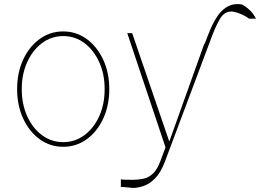

<svg xmlns="http://www.w3.org/2000/svg" viewBox="-20 -708 1274 941"><path d="M289.8 11.4Q225.5 11.4 174.4 -25.7Q123.2 -62.9 93.6 -127Q63.9 -191.1 63.9 -271.3Q63.9 -351.9 93.6 -415.8Q123.2 -479.8 174.4 -516.9Q225.5 -554 289.8 -554Q354 -554 405 -516.7Q456 -479.4 485.8 -415.5Q515.6 -351.6 515.6 -271.3Q515.6 -191.1 486 -127Q456.3 -62.9 405.2 -25.7Q354 11.4 289.8 11.4ZM289.8 -11.4Q347.7 -11.4 393.6 -45.5Q439.6 -79.5 466.3 -138.5Q492.9 -197.4 492.9 -271.3Q492.9 -345.2 466.1 -403.9Q439.3 -462.7 393.5 -497Q347.7 -531.2 289.8 -531.2Q232.2 -531.2 186.3 -497Q140.3 -462.7 113.5 -403.9Q86.6 -345.2 86.6 -271.3Q86.6 -197.4 113.3 -138.5Q139.9 -79.5 185.9 -45.5Q231.9 -11.4 289.8 -11.4ZM997.2 -473 788.4 83.8Q768.1 137.8 740.6 165.7Q713.1 193.5 684.3 203.3Q655.5 213.1 632.1 213.1Q632.1 213.1 627.8 212.7Q621.1 212 608.5 210.8Q595.9 209.5 584.9 208.6Q573.9 207.7 572.4 208.5V208.8Q572.1 208.5 572.4 208.5V170.5Q572.4 170.5 572.4 170.5Q573.9 173.3 629.3 173.3Q657 173.3 682.2 168.1Q707.4 163 728.7 143.6Q750 124.3 765.6 82.4L791.2 14.2L603.7 -545.5H627.8L809.7 -14.2L981.5 -494.3L983 -492.9Q996.8 -531.2 1012.8 -568.2Q1028.8 -605.1 1049.5 -634.1Q1070.3 -663 1098.9 -677.7Q1127.5 -692.5 1166.2 -686.1Q1186.8 -674.7 1204.9 -657.5Q1223 -640.3 1234.4 -616.5H1200.3Q1185 -628.9 1163.4 -638.1Q1141.7 -647.4 1125 -650.6Q1083.8 -657 1059.7 -618.4Q1035.5 -579.9 1004.3 -491.5Z"/></svg>

Font: Inter Thin BETA
Style: Regular
Weight: 100
Designer: Rasmus Andersson
Foundry: rsms
Version: Version 3.011;git-f93a4a705